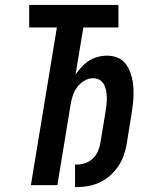

<svg xmlns="http://www.w3.org/2000/svg" viewBox="-20 -755 640 783"><path d="M286 8V-84H293Q310 -84 327 -89.5Q344 -95 357.5 -107.5Q371 -120 378.5 -136.5Q386 -153 389 -170L411 -303Q413 -317 414.5 -331Q416 -345 415.5 -359Q415 -373 412.5 -386.5Q410 -400 403.5 -411.5Q397 -423 385.5 -429.5Q374 -436 359 -436Q341 -436 323.5 -425.5Q306 -415 294.5 -399.5Q283 -384 277 -365.5Q271 -347 268 -329L214 0H106L212 -643H99V-735H463V-643H320L288 -451Q299 -467 313 -482Q327 -497 343.5 -507.5Q360 -518 379 -523Q398 -528 417 -528Q436 -528 454 -522Q472 -516 484.5 -503.5Q497 -491 505 -474.5Q513 -458 517.5 -440Q522 -422 523.5 -403.5Q525 -385 524.5 -365.5Q524 -346 521.5 -326.5Q519 -307 516 -288L497 -170Q493 -146 485 -122.5Q477 -99 463 -78Q449 -57 429.5 -39.5Q410 -22 387.5 -11.5Q365 -1 341 3.5Q317 8 293 8Z"/></svg>

Font: Iosevka SS04 Semibold Extended
Style: Italic
Weight: 600
Width: 7
Italic angle: -9°
Monospace: yes
Designer: Belleve Invis
Foundry: Belleve Invis
Version: Version 19.0.0; ttfautohint (v1.8.4)